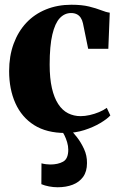

<svg xmlns="http://www.w3.org/2000/svg" viewBox="-20 -550 504 810"><path d="M256 11Q176.5 11 124 -22.2Q71.5 -55.5 45 -114.5Q18.5 -173.5 18.5 -250Q18.5 -313.5 37.5 -365.2Q56.5 -417 91 -453.8Q125.5 -490.5 174 -510.2Q222.5 -530 281 -530Q325.5 -530 355.8 -522.5Q386 -515 406.8 -506.8Q427.5 -498.5 443 -496.5L437 -344H352L330 -451.5Q327 -465.5 320.5 -475.2Q314 -485 303.8 -490Q293.5 -495 280 -495Q252.5 -495 232.2 -473.5Q212 -452 200.8 -404.2Q189.5 -356.5 189.5 -277.5Q189.5 -219.5 199 -178.2Q208.5 -137 225.8 -110.8Q243 -84.5 267.2 -72.2Q291.5 -60 320 -60Q338 -60 358.2 -64.5Q378.5 -69 397.8 -77Q417 -85 430.5 -95L445.5 -63Q432 -48 403 -30.8Q374 -13.5 335.8 -1.2Q297.5 11 256 11ZM223 240Q205.5 240 187 236.5Q168.5 233 154.5 227L155 139Q163.5 141.5 174.5 142.8Q185.5 144 192 144Q224.5 144 246.2 132Q268 120 268 81.5Q268 66 263.2 50Q258.5 34 251.5 20Q244.5 6 237 -2.5L260.5 -6.5L276.5 -2.5Q288 7.5 304.8 29Q321.5 50.5 334.5 78.5Q347.5 106.5 347 138Q347 173.5 330.8 196Q314.5 218.5 286.8 229.2Q259 240 223 240Z"/></svg>

Font: Merriweather 120pt ExtraBold
Style: Regular
Weight: 800
Version: Version 2.100